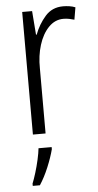

<svg xmlns="http://www.w3.org/2000/svg" viewBox="-54 -575 425 830"><g transform="rotate(-5 158.0 -160.0)"><path d="M252 -541Q265 -541 279 -539Q293 -537 305 -532L296 -479Q286 -482 274 -484.5Q262 -487 249 -487Q212 -487 184.5 -458.5Q157 -430 142.5 -383.5Q128 -337 129 -282V0H74V-532H117L125 -429H128Q144 -472 174 -506.5Q204 -541 252 -541ZM150 70Q141 105 123.5 147Q106 189 85 221H54V211Q61 194 69.5 166.5Q78 139 84.5 110Q91 81 93 61H150Z"/></g></svg>

Font: Noto Sans Telugu Condensed Light
Style: Regular
Weight: 300
Width: 3
Designer: Jelle Bosma - Monotype Design Team
Foundry: Monotype Imaging Inc.
Version: Version 2.005; ttfautohint (v1.8.4.7-5d5b)